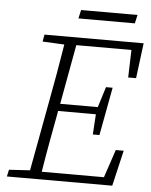

<svg xmlns="http://www.w3.org/2000/svg" viewBox="-56 -849 702 895"><g transform="rotate(5 295.5 -401.5)"><path d="M121 -641 127 -674H591L570 -509H533L537 -638H279L228 -359H404L434 -455H465L423 -230H392L398 -325H221L219 -312Q206 -243 193.5 -174Q181 -105 170 -36H461L505 -167H542L503 0H10L17 -32L115 -38L175 -362Q188 -430 200 -499Q212 -568 223 -636ZM278 -763 287 -803H551L542 -763Z"/></g></svg>

Font: Source Serif 4 SmText Light
Style: Italic
Weight: 300
Italic angle: -12°
Designer: Frank Grießhammer
Foundry: Adobe
Version: Version 4.005;hotconv 1.1.0;makeotfexe 2.6.0